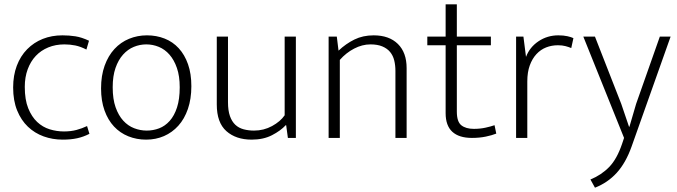

<svg xmlns="http://www.w3.org/2000/svg" viewBox="-20 -640 3142 891"><path d="M277 -30Q309 -30 335 -37Q361 -44 384 -55L395 -19Q368 -5 338.5 1.5Q309 8 271 8Q224 8 182.5 -7Q141 -22 109.5 -52Q78 -82 59.5 -127.5Q41 -173 41 -234Q41 -290 58 -335Q75 -380 106 -411.5Q137 -443 178.5 -459.5Q220 -476 270 -476Q301 -476 330 -471.5Q359 -467 393 -451L381 -410Q354 -424 329.5 -429Q305 -434 279 -434Q238 -434 204 -420Q170 -406 146 -380.5Q122 -355 108.5 -318.5Q95 -282 95 -237Q95 -177 111 -137.5Q127 -98 152.5 -74Q178 -50 210.5 -40Q243 -30 277 -30Z M868 -240Q868 -181 852 -134.5Q836 -88 807.5 -56.5Q779 -25 741 -8.5Q703 8 658 8Q614 8 575.5 -7.5Q537 -23 509 -53Q481 -83 465 -127.5Q449 -172 449 -230Q449 -289 465.5 -335Q482 -381 511 -412.5Q540 -444 579 -460Q618 -476 662 -476Q706 -476 744 -461Q782 -446 809.5 -416Q837 -386 852.5 -342Q868 -298 868 -240ZM814 -235Q814 -287 801 -324.5Q788 -362 766.5 -386.5Q745 -411 717 -422.5Q689 -434 659 -434Q629 -434 601 -422.5Q573 -411 551 -386.5Q529 -362 516 -324.5Q503 -287 503 -235Q503 -180 516.5 -142Q530 -104 552 -80Q574 -56 602.5 -45Q631 -34 661 -34Q691 -34 718.5 -44.5Q746 -55 767.5 -79Q789 -103 801.5 -141.5Q814 -180 814 -235Z M1301 -470H1353V0H1316L1308 -59H1306Q1282 -33 1242 -12.5Q1202 8 1148 8Q1075 8 1030.5 -31.5Q986 -71 986 -155V-470H1038V-166Q1038 -127 1047 -101.5Q1056 -76 1072 -61Q1088 -46 1110.5 -40Q1133 -34 1159 -34Q1204 -34 1242.5 -55Q1281 -76 1301 -105Z M1557 0H1505V-470H1543L1551 -405Q1585 -437 1624.5 -456.5Q1664 -476 1714 -476Q1786 -476 1826.5 -436Q1867 -396 1867 -324V0H1815V-311Q1815 -337 1809.5 -359.5Q1804 -382 1790.5 -398.5Q1777 -415 1754.5 -424.5Q1732 -434 1699 -434Q1661 -434 1623.5 -414.5Q1586 -395 1557 -362Z M2258 -430H2100V-122Q2100 -75 2121 -58.5Q2142 -42 2179 -42Q2208 -42 2233 -47.5Q2258 -53 2275 -59L2283 -20Q2263 -12 2234 -6Q2205 0 2170 0Q2110 0 2079 -28.5Q2048 -57 2048 -115V-430H1963V-470H2048V-620H2100V-470H2258Z M2375 0V-470H2409L2421 -376Q2438 -421 2479 -448.5Q2520 -476 2571 -476Q2595 -476 2613 -472Q2631 -468 2641 -463L2631 -417Q2619 -422 2604 -426Q2589 -430 2569 -430Q2540 -430 2514.5 -420Q2489 -410 2469.5 -389Q2450 -368 2438.5 -336.5Q2427 -305 2427 -262V0Z M2687 -470H2741L2863 -158L2899 -52H2901L2932 -158L3042 -470H3092L2911 40Q2884 116 2842 162Q2800 208 2741 231L2720 193Q2771 172 2807 135Q2843 98 2867 27L2876 0Z"/></svg>

Font: Mukta ExtraLight
Style: Regular
Weight: 275
Designer: Girish Dalvi and Yashodeep Gholap
Foundry: Ek Type
Version: Version 2.538;PS 1.002;hotconv 16.6.51;makeotf.lib2.5.65220;